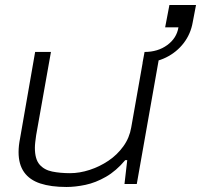

<svg xmlns="http://www.w3.org/2000/svg" viewBox="-20 -733 801 765"><path d="M245 12Q183 12 140.5 -2Q98 -16 76 -47Q54 -78 54 -127Q54 -140 55.5 -153.5Q57 -167 60 -182L120 -526H183L124 -194Q122 -180 120.5 -167Q119 -154 119 -144Q119 -99 137.5 -77.5Q156 -56 188 -49.5Q220 -43 259 -43Q297 -43 337 -56Q377 -69 412 -92.5Q447 -116 471.5 -150Q496 -184 503 -226L556 -526H618L525 0H476L487 -95H479Q443 -52 402 -28.5Q361 -5 320.5 3.5Q280 12 245 12ZM548 -483 556 -526Q609 -526 646.5 -553.5Q684 -581 691 -624H638L655 -713H761L748 -645Q740 -598 712 -561.5Q684 -525 641.5 -504Q599 -483 548 -483Z"/></svg>

Font: Archivo Expanded ExtraLight
Style: Italic
Weight: 250
Width: 7
Italic angle: -10°
Designer: Hector Gatti
Foundry: Omnibus-Type
Version: Version 2.001